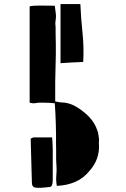

<svg xmlns="http://www.w3.org/2000/svg" viewBox="-20 -818 618 939"><path d="M276 -509V-798H373Q376 -728 383.5 -657.5Q391 -587 387 -515Q359 -514 331.5 -512.5Q304 -511 276 -509ZM282 -317Q311 -316 335 -305Q359 -294 381 -277Q407 -258 426.5 -234Q446 -210 456 -180Q459 -173 460.5 -164Q462 -155 463 -147Q465 -139 464 -129.5Q463 -120 464 -112Q466 -75 454.5 -43Q443 -11 420 15Q390 53 349 71Q308 89 258 91Q253 65 255.5 39.5Q258 14 256 -10Q254 -36 254.5 -61.5Q255 -87 254 -112Q254 -137 254 -161.5Q254 -186 253 -211Q252 -237 251 -262.5Q250 -288 248 -313Q218 -316 187 -316Q171 -317 156 -314Q141 -311 125 -316V-787Q131 -788 136.5 -789Q142 -790 147 -790Q173 -791 197.5 -790.5Q222 -790 248 -790Q251 -771 253 -751Q255 -731 251 -710Q250 -704 251 -697.5Q252 -691 252 -684V-653Q252 -640 252.5 -627Q253 -614 253 -602V-551Q252 -518 251.5 -484.5Q251 -451 250 -417V-322Q258 -321 266 -319Q274 -317 282 -317ZM130 -140Q135 -142 138.5 -144Q142 -146 146 -147L145 -146H235Q236 -130 237 -114.5Q238 -99 238 -84V58Q238 69 236.5 79.5Q235 90 227 96Q212 97 199 99Q188 100 177.5 100.5Q167 101 156 100Q136 98 136 76Q133 -31 130 -140Z"/></svg>

Font: Palette Mosaic
Style: Regular
Weight: 400
Designer: Shibuyafont
Version: Version 1.001